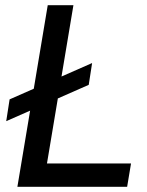

<svg xmlns="http://www.w3.org/2000/svg" viewBox="-20 -720 565 740"><path d="M4 -253 17 -337 335 -477 322 -393ZM47 0 164 -700H263L146 0ZM122 0 138 -90H485L470 0Z"/></svg>

Font: Figtree Light Medium
Style: Italic
Weight: 500
Italic angle: -9.5°
Version: Version 2.000